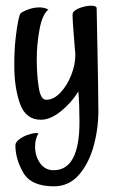

<svg xmlns="http://www.w3.org/2000/svg" viewBox="-20 -404 406 676"><path d="M34.2 107.4Q34.2 98.6 44.4 89.4Q54.7 80.1 73.2 72.3Q81.1 70.3 88.9 67.4Q97.7 64.5 106.4 64.5Q112.3 64.5 115.2 65.4Q103.5 85.9 103.5 112.3Q103.5 145.5 121.1 170.4Q138.7 195.3 168.9 195.3Q259.8 195.3 259.8 25.4Q259.8 -36.1 255.9 -82Q231.4 -42 194.3 -12.2Q157.2 17.6 124 17.6Q70.3 17.6 50.3 -39.1Q30.3 -95.7 30.3 -173.8Q30.3 -225.6 34.7 -266.6Q39.1 -307.6 44.4 -332Q49.8 -356.4 53.7 -358.4Q85.9 -377.9 119.1 -377.9Q137.7 -377.9 150.4 -370.1Q128.9 -353.5 119.1 -300.3Q109.4 -247.1 109.4 -195.3Q109.4 -141.6 116.2 -97.2Q123 -52.7 142.6 -52.7Q168.9 -52.7 192.9 -78.1Q216.8 -103.5 231 -140.1Q245.1 -176.8 245.1 -208V-215.8L243.2 -237.3Q235.4 -329.1 235.4 -352.5Q235.4 -365.2 257.3 -374.5Q279.3 -383.8 300.8 -383.8Q320.3 -383.8 320.3 -375L323.2 -224.6L325.2 -116.2L326.2 -27.3Q328.1 39.1 311.5 103.5Q294.9 168 259.3 210Q223.6 252 169.9 252Q89.8 252 62 204.1Q34.2 156.2 34.2 107.4Z"/></svg>

Font: BKP Parklife Text
Style: Regular
Weight: 400
Designer: Font Diner, Inc.; LA MECHKY PLUS GmbH
Foundry: Font Diner, Inc.; LA MECHKY PLUS GmbH
Version: Version 1.007